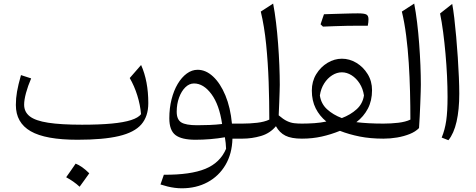

<svg xmlns="http://www.w3.org/2000/svg" viewBox="-20 -764 2622 1058"><path d="M757.1 -134.9Q742.6 -115.4 702.5 -102.4Q662.5 -89.4 595.4 -83.1Q528.3 -76.8 432.2 -76.8Q315.7 -76.8 245.6 -87.7Q175.4 -98.5 144.2 -122.8Q113 -147.1 113 -187.1Q113 -213.5 123.3 -251.8Q133.6 -290 151.7 -332L95.6 -350.2Q80.1 -295.4 73.8 -259.1Q67.4 -222.8 67.4 -185.6Q67.4 -87.9 148.9 -40.9Q230.3 6.1 407.1 6.1Q549.6 6.1 635.2 -14.2Q720.8 -34.4 759 -78.7Q797.2 -122.9 797.2 -195.7Q797.2 -317.3 757.5 -405.8L694.9 -334Q720.4 -290 736.7 -237.8Q752.9 -185.7 757.1 -134.9ZM396.8 137.6Q383.5 157.2 370.8 175.5Q358.1 193.9 344.6 212.7Q364.3 223.3 383.2 236.4Q402.1 249.6 418.7 265Q432.6 246.1 445.8 227.6Q459 209.1 471.9 190.9Q451.1 170.3 432.5 157.3Q413.9 144.4 396.8 137.6Z M1049 -304.1Q1101.6 -304.1 1145.1 -245.4Q1188.5 -186.7 1203.9 -80.7Q1171 -76.7 1134.6 -75.3Q1098.1 -73.9 1066.6 -73.9Q1003.9 -73.9 978.8 -89.6Q953.7 -105.3 953.7 -148.3Q953.7 -190.8 966.7 -226.2Q979.6 -261.6 1001.2 -282.8Q1022.9 -304.1 1049 -304.1ZM1068.9 -379.5Q1037.5 -379.5 1009.2 -358.8Q981 -338.1 959.3 -301.7Q937.7 -265.3 925.4 -216.9Q913 -168.4 913 -112.4Q913 -45.7 946.9 -19.8Q980.8 6.1 1056.9 6.1Q1097.9 6.1 1139.5 2.6Q1181.1 -0.9 1219.2 -7.6Q1221.9 9.6 1223.6 23.9Q1225.4 38.2 1225.8 55.8Q1193.3 132.7 1111.6 166.3Q1029.9 199.9 882.9 198.9L864.3 252.5Q883.5 258.8 903.1 263.6Q922.7 268.4 942.7 271Q962.7 273.6 981.5 273.6Q1061.7 273.6 1123.9 240Q1186.2 206.4 1222.5 144.8Q1258.8 83.1 1260.9 0H1316V-82.9H1258.1Q1249.9 -171 1222.2 -237.9Q1194.4 -304.8 1154.4 -342.1Q1114.4 -379.5 1068.9 -379.5Z M1485.1 -744.3 1417 -700.2Q1436.4 -619.9 1446.6 -519.2Q1456.7 -418.6 1460.4 -311.5Q1464 -204.5 1464 -104.9Q1437.2 -92.2 1397 -87.5Q1356.8 -82.9 1315.9 -82.9Q1308.1 -82.9 1304.2 -75.3Q1300.3 -67.6 1300.3 -51V-31.9Q1300.3 -15.3 1304.2 -7.6Q1308.1 0 1315.9 0Q1367.7 0 1417.7 -14.6Q1467.8 -29.2 1500.5 -68.6Q1519.9 -32.9 1552.8 -16.4Q1585.7 0 1643.4 0H1643.9V-82.9H1643.4Q1620.1 -82.9 1600.7 -85.2Q1581.2 -87.5 1561.1 -97.1Q1541 -106.7 1515.7 -128.5Q1517.6 -163.8 1518.7 -198Q1519.9 -232.2 1520.8 -258.7Q1521.7 -285.3 1521.7 -297Q1521.7 -346.6 1519.3 -404.8Q1517 -462.9 1512.4 -523.1Q1507.9 -583.3 1501 -640.2Q1494.2 -697.1 1485.1 -744.3Z M1863.8 -365.5Q1891.6 -365.5 1917.4 -349.2Q1943.2 -332.9 1961.6 -304.3Q1979.9 -275.6 1985.6 -238.2Q1978.8 -192.5 1945.4 -162.1Q1911.9 -131.6 1863.6 -113.3Q1815.3 -131.6 1782.1 -162Q1749 -192.5 1742.6 -238.2Q1748.2 -275.6 1766.4 -304.3Q1784.6 -333 1810.4 -349.2Q1836.1 -365.5 1863.8 -365.5ZM1863.9 -440.5Q1822.7 -440.5 1784.7 -417.7Q1746.8 -394.9 1722.5 -355.2Q1698.3 -315.5 1698.3 -264.9Q1698.3 -209.4 1719.6 -167Q1741 -124.6 1778.3 -94.3Q1747.3 -87.7 1712.4 -85.3Q1677.5 -82.9 1644 -82.9Q1636.2 -82.9 1632.3 -75.3Q1628.4 -67.6 1628.4 -51V-31.9Q1628.4 -15.3 1632.3 -7.6Q1636.2 0 1644 0Q1701.5 0 1752.8 -11.5Q1804 -23 1853.2 -43Q1903.1 -23.5 1961.9 -11.7Q2020.7 0 2092.6 0H2093V-82.9H2092.6Q2050.2 -82.9 2013.1 -84.9Q1976.1 -86.8 1943.7 -90.8Q1984.2 -121.6 2007.1 -165.4Q2030.1 -209.2 2030.1 -267Q2030.1 -316.6 2005.8 -355.9Q1981.6 -395.2 1943.7 -417.9Q1905.8 -440.5 1863.9 -440.5ZM1956.3 -622.3Q1971.8 -622.3 1981.6 -622.3Q1991.5 -622.3 1997.3 -622.3Q2003.2 -622.3 2006.6 -622.2Q2008.8 -631.2 2009.6 -641.2Q2010.5 -651.2 2010.5 -658.4Q2010.5 -677.5 1999 -684Q1987.4 -690.4 1952.2 -690.4Q1917.7 -681 1883.2 -670.9Q1848.8 -660.7 1814.6 -650.6Q1780.5 -640.5 1746.5 -630.1Q1750 -626.9 1753.2 -623.6Q1756.4 -620.4 1759.7 -617.3Q1790.7 -618.6 1824.3 -619.8Q1857.8 -621.1 1891.4 -621.7Q1924.9 -622.3 1956.3 -622.3ZM1759.7 -617.3Q1792 -629.1 1824.1 -641Q1856.2 -652.9 1888.2 -665.5Q1920.3 -678 1952.2 -690.4Q1942.5 -690.4 1922.5 -690.1Q1902.5 -689.7 1876.4 -688.9Q1850.2 -688 1821.2 -687.3Q1792.3 -686.6 1765.2 -685.5Q1760.4 -671.9 1755.9 -658.3Q1751.3 -644.7 1746.5 -630.1Q1750 -626.9 1753.2 -623.6Q1756.4 -620.4 1759.7 -617.3Z M2262.4 -744.3 2194.4 -700.2Q2208.9 -640.3 2218.1 -568.1Q2227.4 -495.9 2232.4 -417.3Q2237.4 -338.7 2239.4 -259.2Q2241.4 -179.7 2241.4 -104.9Q2214.6 -92.2 2174.4 -87.5Q2134.2 -82.9 2093.3 -82.9Q2085.5 -82.9 2081.6 -75.3Q2077.7 -67.6 2077.7 -51V-31.9Q2077.7 -15.3 2081.6 -7.6Q2085.5 0 2093.3 0Q2130.7 0 2168.2 -6.3Q2205.6 -12.7 2237.7 -25.5Q2269.7 -38.4 2289 -58.3Q2291 -86.3 2292.8 -122.4Q2294.6 -158.4 2296 -194.4Q2297.5 -230.4 2298.2 -258Q2299 -285.7 2299 -297Q2299 -346.6 2296.7 -404.5Q2294.3 -462.5 2289.8 -522.9Q2285.3 -583.3 2278.4 -640.2Q2271.5 -697.1 2262.4 -744.3Z M2471.9 -742.5 2405 -689.8Q2414.5 -643.1 2422 -586.3Q2429.4 -529.4 2434.9 -467.8Q2440.4 -406.1 2443.3 -345.3Q2446.2 -284.5 2446.2 -229.9Q2446.2 -149.3 2438.8 -98.8Q2431.5 -48.4 2413.9 -5.9L2450.9 8.6Q2480.9 -28.2 2495.9 -93.8Q2510.8 -159.4 2510.8 -248.1Q2510.8 -287.1 2508.6 -339Q2506.5 -390.9 2502.6 -448.3Q2498.7 -505.7 2493.8 -561.7Q2488.9 -617.7 2483.3 -664.8Q2477.7 -711.9 2471.9 -742.5Z"/></svg>

Font: Pinar-VF
Style: Regular
Weight: 300
Designer: Amin Abedi
Version: Version 3.0